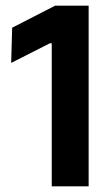

<svg xmlns="http://www.w3.org/2000/svg" viewBox="-20 -659 396 679"><path d="M293.5 0H163V-506H156.5L19.5 -436.5L23 -561L175 -639H293.5Z"/></svg>

Font: Anek Malayalam SemiBold
Style: Regular
Weight: 600
Version: Version 1.003